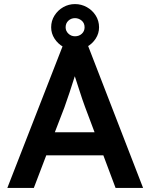

<svg xmlns="http://www.w3.org/2000/svg" viewBox="-20 -922 738 942"><path d="M16 0 289 -700H411L682 0H547L487 -160H207L146 0ZM296 -395 249 -273H444L397 -398Q392 -410 383.5 -436Q375 -462 365 -492.5Q355 -523 347 -548Q335 -510 321 -467.5Q307 -425 296 -395ZM348 -677Q317 -677 290.5 -692Q264 -707 247.5 -732.5Q231 -758 231 -788Q231 -820 247.5 -846Q264 -872 290.5 -887Q317 -902 348 -902Q379 -902 406 -887Q433 -872 449.5 -846Q466 -820 466 -788Q466 -758 449.5 -732.5Q433 -707 406 -692Q379 -677 348 -677ZM348 -744Q368 -744 381.5 -756.5Q395 -769 395 -788Q395 -809 380.5 -821Q366 -833 348 -833Q329 -833 315.5 -820.5Q302 -808 302 -788Q302 -770 315.5 -757Q329 -744 348 -744Z"/></svg>

Font: Lexend Deca Medium
Style: Regular
Weight: 500
Designer: Bonnie Shaver-Troup, Thomas Jockin
Foundry: Lexend
Version: Version 1.008; ttfautohint (v1.8.4.7-5d5b)